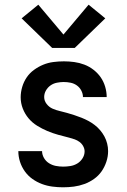

<svg xmlns="http://www.w3.org/2000/svg" viewBox="-20 -789 540 817"><path d="M248 8Q226 8 203 5Q180 2 158.5 -6Q137 -14 118 -27.5Q99 -41 85.5 -60Q72 -79 65 -101Q58 -123 58 -146Q58 -146 58 -146Q58 -146 58 -146H159Q159 -131 167 -117Q175 -103 188.5 -94.5Q202 -86 217.5 -83Q233 -80 249 -80Q264 -80 279.5 -82.5Q295 -85 308.5 -93Q322 -101 331 -115Q340 -129 340 -145Q340 -156 334 -167Q328 -178 318.5 -185Q309 -192 298 -196Q287 -200 275 -203Q251 -209 227.5 -215.5Q204 -222 181.5 -231.5Q159 -241 138 -254Q117 -267 101.5 -285.5Q86 -304 77 -327Q68 -350 68 -375Q68 -397 74.5 -419Q81 -441 93.5 -459.5Q106 -478 124.5 -491.5Q143 -505 163.5 -513.5Q184 -522 206.5 -525Q229 -528 252 -528Q274 -528 296 -525Q318 -522 339 -514Q360 -506 378 -492Q396 -478 408.5 -460Q421 -442 427.5 -420Q434 -398 434 -376Q434 -376 434 -376Q434 -376 434 -376H333Q333 -390 326 -403.5Q319 -417 307 -425.5Q295 -434 280.5 -437Q266 -440 251 -440Q237 -440 222 -437Q207 -434 195 -425.5Q183 -417 175.5 -404Q168 -391 168 -376Q168 -360 178.5 -346.5Q189 -333 204 -326.5Q219 -320 234.5 -316.5Q250 -313 265.5 -308.5Q281 -304 296.5 -299Q312 -294 327 -288Q342 -282 356 -274.5Q370 -267 383 -257Q396 -247 406.5 -234.5Q417 -222 424.5 -208Q432 -194 436 -178Q440 -162 440 -146Q440 -123 432.5 -100.5Q425 -78 412 -59.5Q399 -41 380 -27.5Q361 -14 339 -6Q317 2 294.5 5Q272 8 248 8ZM298 -585H202L72 -711L143 -769L250 -642L357 -769L428 -711Z"/></svg>

Font: Zed Mono Semibold
Style: Regular
Weight: 600
Monospace: yes
Designer: Belleve Invis
Foundry: Belleve Invis
Version: Version 1.0.0; ttfautohint (v1.8.4)